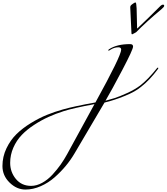

<svg xmlns="http://www.w3.org/2000/svg" viewBox="-764 -806 1360 1567"><path d="M315 -526Q309 -526 309 -534Q309 -556 304 -639Q299 -722 299 -746Q299 -755 303 -760.5Q307 -766 320 -775Q335 -786 342 -786Q349 -786 351 -738L355 -574H357Q433 -645 546 -758Q556 -768 567 -768Q576 -768 576 -758Q576 -750 556 -733Q427 -625 347 -543Q345 -541 329 -533Q327 -532 324 -530.5Q321 -529 318.5 -527.5Q316 -526 315 -526ZM7 44Q-166 76 -244 101Q-310 122 -368.5 148.5Q-427 175 -486 213.5Q-545 252 -587 296Q-629 340 -655 399Q-681 458 -681 523Q-681 598 -634.5 654.5Q-588 711 -510 711Q-465 711 -419.5 686Q-374 661 -335.5 619Q-297 577 -268.5 536.5Q-240 496 -216 452ZM388 -98Q343 -59 254.5 -23Q166 13 89 31L-155 445Q-186 498 -226.5 547Q-267 596 -318 641Q-369 686 -431.5 713.5Q-494 741 -556 741Q-628 741 -686 684Q-744 627 -744 549Q-744 473 -711.5 405Q-679 337 -629.5 288.5Q-580 240 -512 198.5Q-444 157 -381 131.5Q-318 106 -250 87Q-158 61 15 30Q225 -351 225 -401Q225 -420 202 -420Q167 -420 134 -398Q125 -392 124 -392Q120 -392 120 -396Q120 -400 126 -404Q189 -446 298 -446Q322 -446 322 -426Q322 -402 234.5 -235.5Q147 -69 97 16Q129 8 170 -5Q211 -18 273.5 -46.5Q336 -75 380 -108Q442 -156 516 -248Q520 -254 524 -254Q528 -254 528 -250Q528 -248 526 -244Q458 -152 388 -98Z"/></svg>

Font: Miama Nueva
Style: Medium
Weight: 400
Italic angle: -28°
Version: Version 1.0